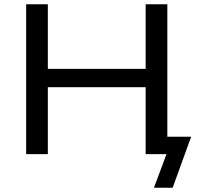

<svg xmlns="http://www.w3.org/2000/svg" viewBox="-20 -725 927 903"><path d="M704 158 763 0H668V-82H879L792 158ZM103 0V-705H205V-401H665V-705H767V0H665V-315H205V0Z"/></svg>

Font: Nunito Sans 10pt SemiExpanded Medium
Style: Regular
Weight: 500
Width: 6
Designer: Vernon Adams
Foundry: Vernon Adams
Version: Version 3.101;gftools[0.9.27]